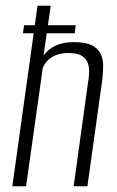

<svg xmlns="http://www.w3.org/2000/svg" viewBox="-20 -650 407 670"><path d="M23 0 111 -630H157L132 -456Q147 -478 173.5 -490.5Q200 -503 237 -503Q278 -503 300 -492Q322 -481 331 -462.5Q340 -444 340 -420.5Q340 -397 337 -372L285 0H237L287 -361Q290 -377 291 -395Q292 -413 287 -428.5Q282 -444 266.5 -454.5Q251 -465 219 -465Q190 -465 170.5 -455.5Q151 -446 141 -433Q131 -420 129 -411L71 0ZM60 -534 64 -562H244L241 -534Z"/></svg>

Font: Alumni Sans Thin Light
Style: Italic
Weight: 300
Italic angle: -8°
Version: Version 1.016